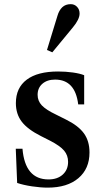

<svg xmlns="http://www.w3.org/2000/svg" viewBox="-20 -870 485 901"><path d="M204 10.5Q170.5 10.5 130.2 4.5Q90 -1.5 60.5 -11.5L54 -172H85.5Q97.5 -28 207.5 -28Q249.5 -28 274.5 -50.8Q299.5 -73.5 299.5 -110.5Q299.5 -141 280.8 -163.2Q262 -185.5 215.5 -209.5L172 -231.5Q109.5 -263 82 -299Q54.5 -335 54.5 -386Q54.5 -458 105.5 -496.2Q156.5 -534.5 252.5 -534.5Q288.5 -534.5 322 -529.8Q355.5 -525 375 -517V-380H347Q333 -496.5 238.5 -496.5Q201.5 -496.5 179 -477Q156.5 -457.5 156.5 -425Q156.5 -396.5 176.2 -375.5Q196 -354.5 243.5 -332L289.5 -309Q347.5 -280.5 373.8 -244.2Q400 -208 400 -154.5Q400 -78 347.8 -33.8Q295.5 10.5 204 10.5ZM225.5 -624.5 200.5 -635.5 249.5 -795.5Q257 -821.5 272.2 -836Q287.5 -850.5 312 -850.5Q329.5 -850.5 341.5 -838Q353.5 -825.5 353.5 -806.5Q353.5 -779.5 322 -741.5Z"/></svg>

Font: Libre Caslon Text Medium
Style: Regular
Weight: 500
Designer: Pablo Impallari, Rodrigo Fuenzalida, Katja Schimmel
Foundry: Pablo Impallari, Rodrigo Fuenzalida
Version: Version 2.000